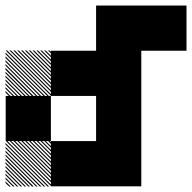

<svg xmlns="http://www.w3.org/2000/svg" viewBox="-21 -687 708 708"><path d="M167.5 -155.8 155.8 -167.5H161.7L167.5 -161.7ZM167.5 -141.7 141.7 -167.5H147.5L167.5 -147.5ZM167.5 -127.5 127.5 -167.5H133.3L167.5 -133.3ZM167.5 -113.3 113.3 -167.5H119.2L167.5 -119.2ZM167.5 -99.2 99.2 -167.5H105L167.5 -105ZM167.5 -85 85 -167.5H90.8L167.5 -90.8ZM167.5 -70.8 70.8 -167.5H76.7L167.5 -76.7ZM167.5 -56.7 56.7 -167.5H62.5L167.5 -62.5ZM167.5 -42.5 42.5 -167.5H48.3L167.5 -48.3ZM167.5 -28.3 28.3 -167.5H34.2L167.5 -34.2ZM167.5 -14.2 14.2 -167.5H20L167.5 -20ZM167.5 0 0 -167.5H5.8L167.5 -5.8ZM154.2 0.8 -0.8 -154.2V-160L160 0.8ZM140 0.8 -0.8 -140V-145.8L145.8 0.8ZM125.8 0.8 -0.8 -125.8V-131.7L131.7 0.8ZM111.7 0.8 -0.8 -111.7V-117.5L117.5 0.8ZM96.7 0.8 -0.8 -96.7V-103.3L103.3 0.8ZM83.3 0.8 -0.8 -83.3V-89.2L89.2 0.8ZM69.2 0.8 -0.8 -69.2V-75L75 0.8ZM55 0.8 -0.8 -55V-60.8L60.8 0.8ZM40.8 0.8 -0.8 -40.8V-46.7L46.7 0.8ZM26.7 0.8 -0.8 -26.7V-32.5L32.5 0.8ZM12.5 0.8 -0.8 -12.5V-18.3L18.3 0.8ZM167.5 -489.2 155.8 -500.8H161.7L167.5 -495ZM167.5 -475 141.7 -500.8H147.5L167.5 -480.8ZM167.5 -460.8 127.5 -500.8H133.3L167.5 -466.7ZM167.5 -446.7 113.3 -500.8H119.2L167.5 -452.5ZM167.5 -432.5 99.2 -500.8H105L167.5 -438.3ZM167.5 -418.3 85 -500.8H90.8L167.5 -424.2ZM167.5 -404.2 70.8 -500.8H76.7L167.5 -410ZM167.5 -390 56.7 -500.8H62.5L167.5 -395.8ZM167.5 -375.8 42.5 -500.8H48.3L167.5 -381.7ZM167.5 -361.7 28.3 -500.8H34.2L167.5 -367.5ZM167.5 -347.5 14.2 -500.8H20L167.5 -353.3ZM167.5 -333.3 0 -500.8H5.8L167.5 -339.2ZM154.2 -332.5 -0.8 -487.5V-493.3L160 -332.5ZM140 -332.5 -0.8 -473.3V-479.2L145.8 -332.5ZM125.8 -332.5 -0.8 -459.2V-465L131.7 -332.5ZM111.7 -332.5 -0.8 -445V-450.8L117.5 -332.5ZM96.7 -332.5 -0.8 -430V-436.7L103.3 -332.5ZM83.3 -332.5 -0.8 -416.7V-422.5L89.2 -332.5ZM69.2 -332.5 -0.8 -402.5V-408.3L75 -332.5ZM55 -332.5 -0.8 -388.3V-394.2L60.8 -332.5ZM40.8 -332.5 -0.8 -374.2V-380L46.7 -332.5ZM26.7 -332.5 -0.8 -360V-365.8L32.5 -332.5ZM12.5 -332.5 -0.8 -345.8V-351.7L18.3 -332.5ZM333.3 -166.7H500V0H333.3ZM166.7 -166.7H500V0H166.7ZM333.3 -333.3H500V0H333.3ZM0 -333.3H166.7V-166.7H0ZM333.3 -500H500V-166.7H333.3ZM166.7 -500H500V-333.3H166.7ZM500 -666.7H666.7V-500H500ZM333.3 -666.7H666.7V-500H333.3ZM333.3 -666.7H500V-333.3H333.3Z"/></svg>

Font: 0xA000-Pixelated
Style: Pixelated
Weight: 400
Version: Version 0.1